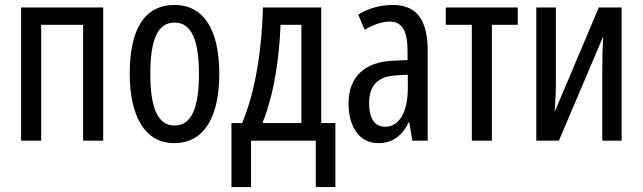

<svg xmlns="http://www.w3.org/2000/svg" viewBox="-20 -567 2591 774"><path d="M396 -537H65V0H146V-467H315V0H396Z M864 -269C864 -452 798 -547 684 -547C560 -547 503 -446 503 -269C503 -101 563 10 682 10C807 10 864 -102 864 -269ZM586 -269C586 -407 615 -476 684 -476C751 -476 782 -407 782 -269C782 -130 751 -61 684 -61C616 -61 586 -132 586 -269Z M1275 -537H1040C1036 -374 1011 -201 956 -71H913V187H992V0H1253V187H1332V-71H1275ZM1195 -467V-71H1038C1088 -195 1106 -343 1111 -467Z M1564 -547C1513 -547 1466 -534 1424 -508L1450 -447C1488 -469 1521 -480 1551 -480C1602 -480 1623 -442 1623 -360V-325L1562 -322C1449 -317 1385 -256 1385 -150C1385 -65 1422 10 1505 10C1561 10 1600 -18 1628 -74H1630L1642 0H1704V-362C1704 -480 1665 -547 1564 -547ZM1624 -266V-212C1624 -114 1589 -56 1533 -56C1492 -56 1468 -86 1468 -152C1468 -222 1503 -259 1576 -263Z M2067 -467V-537H1777V-467H1882V0H1963V-467Z M2221 -537H2142V0H2233L2412 -421C2409 -378 2408 -335 2408 -293V0H2486V-537H2394L2216 -116C2219 -161 2221 -197 2221 -237Z"/></svg>

Font: Noto Sans UI Condensed
Style: Regular
Weight: 400
Width: 3
Designer: Monotype Design Team
Foundry: Monotype Imaging Inc.
Version: Version 1.901